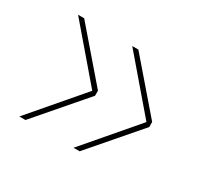

<svg xmlns="http://www.w3.org/2000/svg" viewBox="-91 -555 661 626"><g transform="rotate(30 239.5 -242.5)"><path d="M205.5 -242 41.5 -433.5H64.5L221.5 -251.5V-232.5L64.5 -50.5H41.5ZM409.5 -242 245.5 -433.5H268.5L425.5 -251.5V-232.5L268.5 -50.5H245.5Z"/></g></svg>

Font: Anek Odia Thin
Style: Regular
Weight: 250
Version: Version 1.003